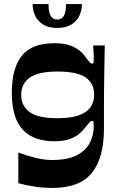

<svg xmlns="http://www.w3.org/2000/svg" viewBox="-20 -716 585 942"><path d="M238 206Q190 206 146.5 199Q103 192 70 183V32Q88 39 115 47.5Q142 56 173 62.5Q204 69 236 69Q310 69 355 46.5Q400 24 420 -14Q440 -52 440 -97Q440 -109 439 -116Q438 -123 431 -123Q426 -123 419.5 -116Q413 -109 400 -93Q389 -78 371 -61.5Q353 -45 323 -34Q293 -23 247 -23Q143 -23 90.5 -81Q38 -139 38 -262Q38 -381 87 -442.5Q136 -504 247 -504Q294 -504 324 -493Q354 -482 372.5 -466Q391 -450 401 -434Q414 -417 420 -410.5Q426 -404 431 -404Q438 -404 439 -411.5Q440 -419 440 -435Q440 -445 439 -461Q438 -477 437 -493H494Q493 -436 492 -380Q491 -324 490.5 -275Q490 -226 490 -189Q490 -166 490 -149Q490 -132 490 -117Q490 -102 490 -84Q490 59 430.5 132.5Q371 206 238 206ZM262 -136Q323 -136 363 -149Q403 -162 422.5 -188Q442 -214 442 -251Q442 -307 400 -336Q358 -365 262 -365Q167 -365 125.5 -335Q84 -305 84 -251Q84 -196 125.5 -166Q167 -136 262 -136ZM261 -579Q219 -579 192.5 -595Q166 -611 153 -638Q140 -665 140 -696H218Q218 -657 228.5 -638.5Q239 -620 261 -620Q283 -620 293.5 -638.5Q304 -657 304 -696H382Q382 -665 369 -638Q356 -611 329 -595Q302 -579 261 -579Z"/></svg>

Font: Ojuju ExtraLight
Style: Bold
Weight: 700
Version: Version 1.000